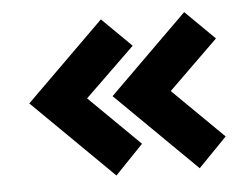

<svg xmlns="http://www.w3.org/2000/svg" viewBox="-38 -603 657 503"><g transform="rotate(-5 290.0 -351.5)"><path d="M38 -354 244 -557 321 -481 190 -354 323 -223 249 -146ZM257 -354 463 -557 540 -481 410 -354 543 -223 468 -146Z"/></g></svg>

Font: Mina
Style: Bold
Weight: 700
Version: Version 1.000